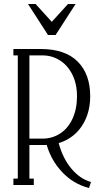

<svg xmlns="http://www.w3.org/2000/svg" viewBox="-20 -925 499 960"><path d="M107 -200V-232H193Q242 -232 281.5 -258Q321 -284 343 -332.5Q365 -381 365 -444Q365 -505 342 -551.5Q319 -598 279.5 -623Q240 -648 193 -648H47V-680H183Q306 -680 368.5 -617Q431 -554 431 -444Q431 -373 402.5 -317.5Q374 -262 322.5 -231Q271 -200 203 -200ZM47 0V-32H149V0ZM69 -20V-660H127V-20ZM425 15Q346 -5 289 -66.5Q232 -128 211 -210L272 -215Q292 -136 336 -83Q380 -30 435 -15ZM120 -905H158L258 -795H220L320 -905H358L258 -750H220Z"/></svg>

Font: Margherita Variable
Style: Regular
Weight: 400
Designer: James Puckett
Foundry: Dunwich Type Founders
Version: Version 1.008